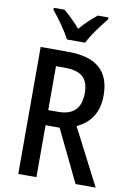

<svg xmlns="http://www.w3.org/2000/svg" viewBox="-101 -1002 726 1063"><g transform="rotate(10 262.0 -470.0)"><path d="M215 -780H317C339 -825 388 -890 420 -929V-940H360C327 -912 299 -888 266 -849C235 -884 201 -918 173 -940H113V-929C148 -887 193 -824 215 -780ZM233 -714H79V0H181V-292H260L401 0H514L351 -317C424 -351 469 -412 469 -509C469 -646 394 -714 233 -714ZM230 -624C321 -624 364 -590 364 -505C364 -421 324 -377 237 -377H181V-624Z"/></g></svg>

Font: Noto Sans Tamil Condensed Medium
Style: Regular
Weight: 500
Width: 3
Designer: Jelle Bosma - Monotype Design Team
Foundry: Monotype Imaging Inc.
Version: Version 2.004